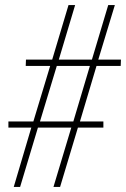

<svg xmlns="http://www.w3.org/2000/svg" viewBox="-20 -734 495 754"><path d="M34 0H59L129 -233H260L190 0H216L286 -233H386V-257H294L359 -475H454L455 -500H366L431 -714H405L341 -500H211L275 -714H249L185 -500H82L81 -475H177L111 -257H13V-233H103ZM137 -257 203 -475H333L268 -257Z"/></svg>

Font: Noto Sans Condensed Thin
Style: Italic
Weight: 100
Width: 3
Italic angle: -12°
Designer: Monotype Design Team
Foundry: Monotype Imaging Inc.
Version: Version 2.013